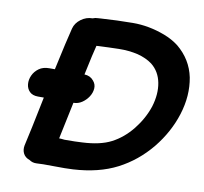

<svg xmlns="http://www.w3.org/2000/svg" viewBox="-80 -816 956 901"><g transform="rotate(10 397.5 -365.0)"><path d="M151 -1Q175 -3 231 -2Q292 -1 324 -3Q446 -10 533 -55Q620 -100 685 -179Q748 -257 776 -346Q805 -438 789 -523Q772 -606 704 -662Q674 -685 635 -700Q558 -729 482 -728.5Q406 -728 331 -723Q321 -722 316 -722Q304 -722 292 -717Q262 -717 237 -698.5Q212 -680 205 -653Q190 -595 159 -451H132Q103 -451 83.5 -437Q64 -423 54.5 -402Q45 -381 47 -360Q49 -339 63 -325Q77 -311 103 -311H131Q96 -138 81 -74Q77 -52 86 -35Q95 -18 116 -11Q131 0 151 -1ZM261 -133Q245 -135 235 -135Q244 -176 272 -311Q294 -311 312.5 -323.5Q331 -336 343 -354.5Q355 -373 356.5 -393.5Q358 -414 344 -430Q328 -450 300 -451Q323 -560 332 -593Q390 -596 438 -597Q486 -598 529 -588Q571 -577 599 -556Q638 -525 648 -472.5Q658 -420 639 -358Q619 -298 577.5 -246Q536 -194 482 -166Q430 -139 345 -135Q317 -133 261 -133Z"/></g></svg>

Font: Balsamiq Sans
Style: Bold Italic
Weight: 700
Italic angle: -12°
Designer: Michael Angeles
Foundry: Balsamiq SRL
Version: Version 1.020; ttfautohint (v1.8.4.7-5d5b);gftools[0.9.26]